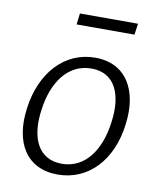

<svg xmlns="http://www.w3.org/2000/svg" viewBox="-81 -771 705 846"><g transform="rotate(10 271.5 -348.0)"><path d="M468 -706H208L202 -656H461ZM234 10C373 10 471 -99 491 -257C513 -415 447 -526 309 -526C171 -526 72 -415 51 -255C29 -98 95 10 234 10ZM244 -40C137 -40 97 -134 115 -258C131 -383 195 -476 301 -476C406 -476 446 -384 428 -258C412 -133 349 -40 244 -40Z"/></g></svg>

Font: United Sans ExtraLight
Style: Italic
Weight: 200
Italic angle: -8°
Designer: Pablo Impallari, Rodrigo Fuenzalida (Modified by Dan O. Williams)
Version: Version 1.000;PS 001.000;hotconv 1.0.88;makeotf.lib2.5.64775